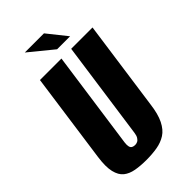

<svg xmlns="http://www.w3.org/2000/svg" viewBox="-229 -797 878 878"><g transform="rotate(-45 210.0 -358.5)"><path d="M166 12Q128 12 97.5 6.5Q67 1 47 -15Q27 -31 19 -64.5Q11 -98 19 -155L80 -591H219L152 -115Q150 -99 152.5 -89.5Q155 -80 162 -76.5Q169 -73 178 -73Q186 -73 193.5 -76.5Q201 -80 207 -89.5Q213 -99 215 -115L282 -591H420L359 -156Q352 -99 335 -65Q318 -31 293 -15Q268 1 236 6.5Q204 12 166 12ZM235 -635 120 -729H244L319 -635Z"/></g></svg>

Font: Alumni Sans ExtraBold
Style: Italic
Weight: 800
Italic angle: -8°
Designer: Robert E. Leuschke
Foundry: Robert E. Leuschke
Version: Version 1.016